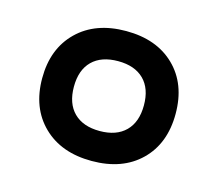

<svg xmlns="http://www.w3.org/2000/svg" viewBox="-64 -568 588 520"><g transform="rotate(15 230.5 -308.0)"><path d="M231 -126Q145.5 -126 94.7 -175.5Q43.9 -225.1 43.9 -308.1Q43.9 -391.1 94.7 -440.7Q145.5 -490.2 231 -490.2Q316.9 -490.2 367.4 -440.9Q418 -391.6 418 -308.1Q418 -224.6 367.4 -175.3Q316.9 -126 231 -126ZM158.4 -235.6Q184.1 -210 231 -210Q277.8 -210 303.5 -235.6Q329.1 -261.2 329.1 -308.1Q329.1 -355 303.5 -380.4Q277.8 -405.8 231 -405.8Q184.1 -405.8 158.4 -380.4Q132.8 -355 132.8 -308.1Q132.8 -261.2 158.4 -235.6Z"/></g></svg>

Font: LT Superior Med
Style: Regular
Weight: 500
Designer: Daniel Lyons
Foundry: LyonsType
Version: Version 1.000